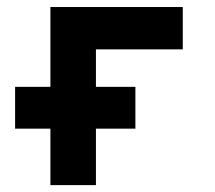

<svg xmlns="http://www.w3.org/2000/svg" viewBox="-20 -538 626 558"><path d="M23.9 -164.1H126.5V0H258.8V-164.1H373.5V-285.6H258.8V-394.5H511.2V-517.6H126.5V-285.6H23.9Z"/></svg>

Font: Cascadia Mono NF
Style: Bold
Weight: 700
Monospace: yes
Designer: Aaron Bell
Foundry: Saja Typeworks
Version: Version 2404.023